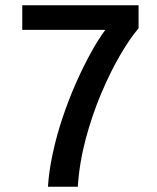

<svg xmlns="http://www.w3.org/2000/svg" viewBox="-20 -713 600 733"><path d="M163 0Q167 -61 181.5 -128Q196 -195 218.5 -262.5Q241 -330 268.5 -392.5Q296 -455 325 -508Q354 -561 382 -599H65V-693H509V-605Q477 -568 439.5 -504Q402 -440 367 -357.5Q332 -275 307.5 -183.5Q283 -92 277 0Z"/></svg>

Font: Ubuntu Sans Mono Medium
Style: Regular
Weight: 500
Monospace: yes
Designer: Dalton Maag Ltd
Foundry: Dalton Maag Ltd
Version: Version 1.006